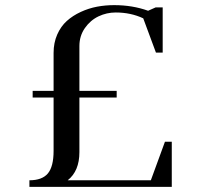

<svg xmlns="http://www.w3.org/2000/svg" viewBox="-20 -732 788 752"><path d="M95.2 0V-25.9Q145 -25.9 167.5 -52.7Q189.9 -79.6 189.9 -141.1V-350.1H107.9V-376H189.9V-524.9Q189.9 -564.5 204.1 -596.7Q218.3 -628.9 241.7 -649.9Q265.1 -670.9 296.4 -685.3Q327.6 -699.7 360.1 -705.8Q392.6 -711.9 426.8 -711.9Q499 -711.9 560.1 -689.9L589.8 -703.1H617.2V-525.9H590.8L541 -660.2Q492.2 -683.1 433.1 -683.1Q397.9 -683.1 366 -668Q334 -652.8 312.5 -622.1Q291 -591.3 291 -551.8V-376H437V-350.1H291V-136.2Q291 -62 245.1 -25.9H570.8L626 -176.8H652.8V0Z"/></svg>

Font: Dihjauti S
Style: Bold
Weight: 700
Designer: T. Christopher White
Version: Version 3.0.0